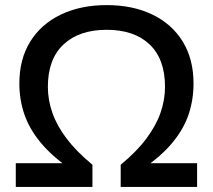

<svg xmlns="http://www.w3.org/2000/svg" viewBox="-20 -734 837 754"><path d="M42 0V-93H257V-70Q182 -122 138 -176Q94 -230 75 -287Q56 -344 56 -406Q56 -502 99 -571Q142 -640 219.5 -677Q297 -714 399 -714Q501 -714 578 -677Q655 -640 697.5 -571Q740 -502 740 -406Q740 -344 721.5 -287Q703 -230 659 -176Q615 -122 539 -70V-93H754V0H454V-87Q517 -139 555 -190Q593 -241 610.5 -291.5Q628 -342 628 -393Q628 -502 567.5 -559.5Q507 -617 399 -617Q291 -617 229.5 -559.5Q168 -502 168 -393Q168 -342 185.5 -291.5Q203 -241 241.5 -190Q280 -139 343 -87V0Z"/></svg>

Font: Nunito Sans 8pt SemiBold
Style: Regular
Weight: 600
Version: Version 3.101;gftools[0.9.27]